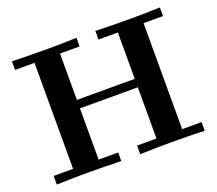

<svg xmlns="http://www.w3.org/2000/svg" viewBox="-116 -845 1133 1004"><g transform="rotate(-20 450.5 -343.0)"><path d="M39 0V-48H147V-638H39V-686Q130 -683 222 -683Q310 -683 398 -686V-638H289V-380H611V-638H503V-686Q594 -683 686 -683Q774 -683 862 -686V-638H754V-48H862V0Q770 -3 679 -3Q592 -3 503 0V-48H611V-333H289V-48H398V0Q306 -3 215 -3Q128 -3 39 0Z"/></g></svg>

Font: CMU Serif
Style: Bold
Weight: 700
Version: Version 0.7.0